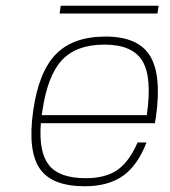

<svg xmlns="http://www.w3.org/2000/svg" viewBox="-20 -637 589 667"><path d="M122 -209Q114 -109 150 -63.5Q186 -18 278 -18Q346 -18 387 -46Q428 -74 458 -142H489Q458 -62 407 -26Q356 10 274 10Q160 10 118 -51.5Q76 -113 95 -250Q114 -387 174 -448.5Q234 -510 347 -510Q459 -510 500.5 -444Q542 -378 522 -232L518 -209ZM343 -482Q245 -482 195 -428Q145 -374 127 -251L125 -237H490Q509 -369 474.5 -425.5Q440 -482 343 -482ZM191 -617H531L527 -590H187Z"/></svg>

Font: Fivo Sans Thin
Style: Regular
Weight: 250
Foundry: Alexander Slobzheninov
Version: 1.0